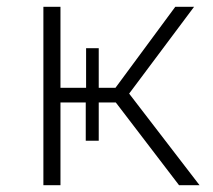

<svg xmlns="http://www.w3.org/2000/svg" viewBox="-20 -542 623 562"><path d="M504 0H564L358 -268L548 -522H493L318 -285H269V-401H232V-285H157V-522H107V0H157V-242H231V-130H269V-242H319Z"/></svg>

Font: Chess Sans Light
Style: Regular
Weight: 300
Designer: Wolf Bōese
Foundry: Wolf Bōese
Version: Version 7.223;Glyphs 3.3 (3306)